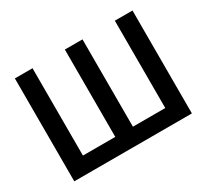

<svg xmlns="http://www.w3.org/2000/svg" viewBox="-139 -915 1219 1131"><g transform="rotate(-30 470.0 -350.0)"><path d="M70 -700H190V-106H410V-700H530V-106H750V-700H870V0H70Z"/></g></svg>

Font: PT Root UI Web Bold
Style: Regular
Weight: 700
Designer: Vitaly Kuzmin
Foundry: ParaType Ltd.
Version: Version 1.000W